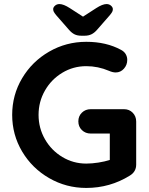

<svg xmlns="http://www.w3.org/2000/svg" viewBox="-20 -916 736 946"><path d="M651 -317V-105Q651 -70 620 -51Q522 10 405 10Q306 10 222 -38.5Q138 -87 89 -169.5Q40 -252 40 -350Q40 -448 89 -530.5Q138 -613 222 -661.5Q306 -710 405 -710Q504 -710 577 -670Q592 -662 599.5 -649Q607 -636 607 -621Q607 -596 590.5 -577.5Q574 -559 550 -559Q535 -559 517 -567Q463 -590 405 -590Q341 -590 287 -557.5Q233 -525 201.5 -470Q170 -415 170 -350Q170 -285 201.5 -230Q233 -175 287 -142.5Q341 -110 405 -110Q433 -110 465 -115Q497 -120 521 -128V-258H427Q401 -258 383.5 -275Q366 -292 366 -318Q366 -344 383.5 -361Q401 -378 427 -378H591Q617 -378 634 -360.5Q651 -343 651 -317ZM536 -871Q536 -864 533 -858Q530 -852 521 -841L458 -769Q445 -754 430.5 -747Q416 -740 397 -740H381Q361 -740 347 -747Q333 -754 320 -769L257 -841Q248 -852 245 -858Q242 -864 242 -871Q242 -880 251 -888Q260 -896 273 -896Q293 -896 324 -876L389 -834L454 -876Q485 -896 505 -896Q518 -896 527 -888Q536 -880 536 -871Z"/></svg>

Font: Quicksand
Style: Bold
Weight: 700
Version: Version 3.000